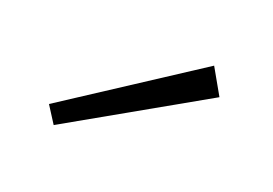

<svg xmlns="http://www.w3.org/2000/svg" viewBox="-35 -825 329 231"><g transform="rotate(15 129.0 -709.5)"><path d="M210 -769 226 -734 42 -650 30 -673Z"/></g></svg>

Font: Fira Sans UltraLight
Style: Regular
Weight: 200
Designer: Carrois Corporate & Edenspiekermann AG
Foundry: Carrois Corporate GbR & Edenspiekermann AG
Version: Version 4.106;PS 004.106;hotconv 1.0.70;makeotf.lib2.5.58329